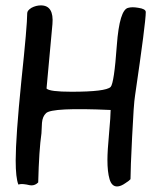

<svg xmlns="http://www.w3.org/2000/svg" viewBox="-20 -752 588 699"><path d="M510.7 -708Q510.7 -669.9 471.7 -404.3Q466.8 -376 460.9 -252Q455.1 -135.7 455.1 -99.6Q451.2 -94.7 437.5 -85.9Q419.9 -73.2 406.2 -73.2Q386.7 -73.2 378.9 -99.6Q371.1 -126 371.1 -169.9Q371.1 -202.1 377 -265.6Q382.8 -330.1 382.8 -351.6Q168 -361.3 147.5 -339.8Q134.8 -328.1 132.8 -304.7Q131.8 -285.2 130.9 -266.6Q122.1 -206.1 119.1 -87.9Q108.4 -77.1 94.7 -77.1Q88.9 -77.1 77.1 -80.1Q65.4 -82 59.6 -82Q52.7 -82 46.9 -80.1Q37.1 -104.5 37.1 -168Q37.1 -252 57.6 -456.1Q79.1 -659.2 79.1 -704.1Q79.1 -713.9 94.7 -723.6Q111.3 -732.4 128.9 -732.4Q176.8 -732.4 170.9 -664.1Q164.1 -585.9 149.4 -429.7Q160.2 -418 240.2 -418Q365.2 -418 382.8 -435.5Q395.5 -449.2 405.3 -586.9Q415 -717.8 447.3 -723.6Q460.9 -727.5 483.4 -723.6Q510.7 -719.7 510.7 -708Z"/></svg>

Font: Lazy Dog
Style: Regular
Weight: 400
Version: July 2001 - Freeware